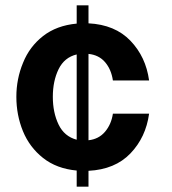

<svg xmlns="http://www.w3.org/2000/svg" viewBox="-20 -628 640 716"><path d="M66 -394Q90 -454 140.5 -493.5Q191 -533 266 -540V-608H310V-541Q409 -536 466.5 -476Q524 -416 536 -328H401Q395 -369 372 -396Q349 -423 310 -427V-105Q348 -109 371.5 -136.5Q395 -164 401 -204H536Q524 -116 466.5 -56Q409 4 310 9V68H266V8Q191 1 140.5 -39Q90 -79 65.5 -139Q41 -199 41 -267Q41 -334 66 -394ZM177 -267Q177 -208 198.5 -163.5Q220 -119 266 -107V-425Q220 -414 198.5 -370Q177 -326 177 -267Z"/></svg>

Font: Lopes Sans
Style: Bold
Weight: 700
Designer: Gabriel Lam, Diego Maldonado
Foundry: TypeRant, Foresti Design
Version: Version 4.000